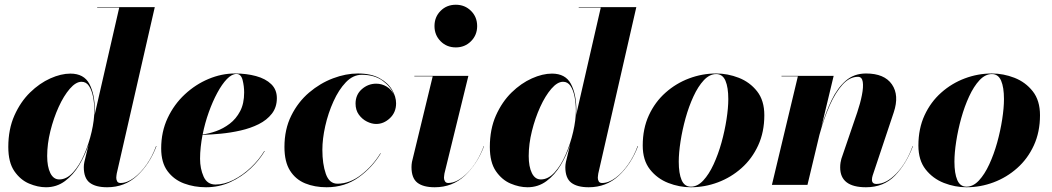

<svg xmlns="http://www.w3.org/2000/svg" viewBox="-20 -780 4437 810"><path d="M380 -314Q380 -304.5 379 -294.5L483 -748H390V-750H633L472.5 -48Q472 -43.5 471.2 -38.8Q470.5 -34 470.5 -30Q470.5 -22 474.2 -15Q478 -8 488.5 -8Q516 -8 545 -29.5Q574 -51 598.8 -86.5Q623.5 -122 638.5 -164L640 -163Q611.5 -88 559 -39Q506.5 10 432 10Q383.5 10 358.5 -9.2Q333.5 -28.5 333.5 -75Q333.5 -85 336 -97L354 -171Q339 -125 314 -83.5Q289 -42 254 -16Q219 10 174 10Q139.5 10 102.8 -5.5Q66 -21 40.5 -58Q15 -95 15 -160Q15 -235 40.8 -292.8Q66.5 -350.5 106.8 -389.8Q147 -429 192.2 -449.2Q237.5 -469.5 277 -469.5Q334 -469.5 357 -426.2Q380 -383 380 -314ZM378 -314Q378 -344.5 372.5 -372.2Q367 -400 355.2 -417.5Q343.5 -435 324 -435Q300 -435 274.5 -405.5Q249 -376 227.5 -328.8Q206 -281.5 192.5 -227Q179 -172.5 179 -122Q179 -77 192.2 -50Q205.5 -23 230 -23Q261 -23 288 -52.5Q315 -82 335 -128Q355 -174 366.5 -223.8Q378 -273.5 378 -314Z M824 -110.5Q824 -68.5 839 -35Q854 -1.5 889 -1.5Q926 -1.5 964.8 -21Q1003.5 -40.5 1037.8 -72.8Q1072 -105 1095 -143H1097Q1074.5 -104.5 1037.5 -69.5Q1000.5 -34.5 952.5 -12.2Q904.5 10 849 10Q799.5 10 756.5 -6Q713.5 -22 686.8 -58Q660 -94 660 -154Q660 -224 687.2 -282Q714.5 -340 759.8 -382Q805 -424 860 -447Q915 -470 971 -470Q1020 -470 1060.2 -459Q1100.5 -448 1124.2 -425Q1148 -402 1148 -366Q1148 -327.5 1127 -300.5Q1106 -273.5 1071.5 -256.2Q1037 -239 995.2 -229.5Q953.5 -220 911.5 -216Q869.5 -212 834.5 -211Q829.5 -185.5 826.8 -160Q824 -134.5 824 -110.5ZM977.5 -468Q958 -468 937.2 -446.5Q916.5 -425 896.8 -388.5Q877 -352 860.8 -306.5Q844.5 -261 835 -213Q861.5 -216 891.8 -226.8Q922 -237.5 949 -258Q976 -278.5 993 -310.8Q1010 -343 1010 -390Q1010 -416.5 1003.5 -442.2Q997 -468 977.5 -468Z M1586.5 -133Q1550.5 -73 1492.5 -31.5Q1434.5 10 1358 10Q1307.5 10 1267.2 -6.5Q1227 -23 1203.5 -60.2Q1180 -97.5 1180 -160Q1180 -234.5 1208.8 -292.2Q1237.5 -350 1284 -389.5Q1330.5 -429 1384.8 -449.5Q1439 -470 1490 -470Q1545.5 -470 1581.2 -450.2Q1617 -430.5 1634 -401.2Q1651 -372 1651 -344Q1651 -306 1625 -281.5Q1599 -257 1567 -257Q1548.5 -257 1528.2 -267Q1508 -277 1494 -296.2Q1480 -315.5 1480 -343Q1480 -380.5 1506.5 -403.8Q1533 -427 1567 -427Q1590.5 -427 1611 -414.8Q1631.5 -402.5 1641.5 -381Q1629 -414 1594.5 -439.2Q1560 -464.5 1506 -464.5Q1469.5 -464.5 1439.2 -433Q1409 -401.5 1386.8 -352.2Q1364.5 -303 1352.2 -248.5Q1340 -194 1340 -148Q1340 -88.5 1354.5 -46.8Q1369 -5 1403.5 -5Q1455.5 -5 1504 -42.8Q1552.5 -80.5 1584.5 -133Z M1813 -670Q1813 -708.5 1838.8 -734.2Q1864.5 -760 1903 -760Q1941 -760 1967 -734.2Q1993 -708.5 1993 -670Q1993 -632 1967 -606Q1941 -580 1903 -580Q1864.5 -580 1838.8 -606Q1813 -632 1813 -670ZM2022 -163Q1993.5 -88 1941 -39Q1888.5 10 1814 10Q1765.5 10 1740.8 -9.2Q1716 -28.5 1716 -75Q1716 -79 1716.5 -85.8Q1717 -92.5 1718 -97L1805.5 -458H1728V-460H1956L1855 -48Q1854.5 -43.5 1853.8 -38.8Q1853 -34 1853 -30Q1853 -22 1857.2 -15Q1861.5 -8 1871 -8Q1909.5 -8 1952.2 -51Q1995 -94 2021 -164Z M2411.5 -314Q2411.5 -304.5 2410.5 -294.5L2514.5 -748H2421.5V-750H2664.5L2504 -48Q2503.5 -43.5 2502.8 -38.8Q2502 -34 2502 -30Q2502 -22 2505.8 -15Q2509.5 -8 2520 -8Q2547.5 -8 2576.5 -29.5Q2605.5 -51 2630.2 -86.5Q2655 -122 2670 -164L2671.5 -163Q2643 -88 2590.5 -39Q2538 10 2463.5 10Q2415 10 2390 -9.2Q2365 -28.5 2365 -75Q2365 -85 2367.5 -97L2385.5 -171Q2370.5 -125 2345.5 -83.5Q2320.5 -42 2285.5 -16Q2250.5 10 2205.5 10Q2171 10 2134.2 -5.5Q2097.5 -21 2072 -58Q2046.5 -95 2046.5 -160Q2046.5 -235 2072.2 -292.8Q2098 -350.5 2138.2 -389.8Q2178.5 -429 2223.8 -449.2Q2269 -469.5 2308.5 -469.5Q2365.5 -469.5 2388.5 -426.2Q2411.5 -383 2411.5 -314ZM2409.5 -314Q2409.5 -344.5 2404 -372.2Q2398.5 -400 2386.8 -417.5Q2375 -435 2355.5 -435Q2331.5 -435 2306 -405.5Q2280.5 -376 2259 -328.8Q2237.5 -281.5 2224 -227Q2210.5 -172.5 2210.5 -122Q2210.5 -77 2223.8 -50Q2237 -23 2261.5 -23Q2292.5 -23 2319.5 -52.5Q2346.5 -82 2366.5 -128Q2386.5 -174 2398 -223.8Q2409.5 -273.5 2409.5 -314Z M2894.5 10Q2846 10 2799.2 -8.2Q2752.5 -26.5 2722 -65.2Q2691.5 -104 2691.5 -166Q2691.5 -237.5 2717.5 -293.8Q2743.5 -350 2787.8 -389.2Q2832 -428.5 2887.2 -449.2Q2942.5 -470 3001.5 -470Q3050 -470 3096.8 -451.8Q3143.5 -433.5 3174 -394.8Q3204.5 -356 3204.5 -294Q3204.5 -223 3178.5 -166.5Q3152.5 -110 3108.2 -70.8Q3064 -31.5 3008.8 -10.8Q2953.5 10 2894.5 10ZM2894.5 7.5Q2922.5 7.5 2946.8 -18.5Q2971 -44.5 2990.5 -86.8Q3010 -129 3023.8 -178.5Q3037.5 -228 3045 -276.5Q3052.5 -325 3052.5 -362Q3052.5 -411.5 3040.5 -439.5Q3028.5 -467.5 3001.5 -467.5Q2973.5 -467.5 2949.2 -441.5Q2925 -415.5 2905.5 -373.2Q2886 -331 2872.2 -281.5Q2858.5 -232 2851 -183.5Q2843.5 -135 2843.5 -98Q2843.5 -48.5 2855.5 -20.5Q2867.5 7.5 2894.5 7.5Z M3346 -458H3277V-460H3497L3445.5 -245Q3464 -307.5 3488.8 -358.5Q3513.5 -409.5 3548.5 -439.8Q3583.5 -470 3633.5 -470Q3711 -470 3742.8 -424Q3774.5 -378 3750.5 -306L3661.5 -39.5Q3658.5 -30.5 3658.5 -21.5Q3658.5 -4 3677.5 -4Q3719 -4 3761.5 -48Q3804 -92 3830 -163.5L3831.5 -163Q3803 -88 3755.5 -39Q3708 10 3633.5 10Q3524.5 10 3524.5 -73.5Q3524.5 -85 3526 -94Q3527.5 -103 3529.5 -110L3596.5 -306Q3609.5 -344.5 3616.2 -378.8Q3623 -413 3619.8 -434.5Q3616.5 -456 3599.5 -456Q3564.5 -456 3534.5 -423Q3504.5 -390 3480 -334.5Q3455.5 -279 3437 -211L3386.5 0H3236.5Z M4057.5 10Q4009 10 3962.2 -8.2Q3915.5 -26.5 3885 -65.2Q3854.5 -104 3854.5 -166Q3854.5 -237.5 3880.5 -293.8Q3906.5 -350 3950.8 -389.2Q3995 -428.5 4050.2 -449.2Q4105.5 -470 4164.5 -470Q4213 -470 4259.8 -451.8Q4306.5 -433.5 4337 -394.8Q4367.5 -356 4367.5 -294Q4367.5 -223 4341.5 -166.5Q4315.5 -110 4271.2 -70.8Q4227 -31.5 4171.8 -10.8Q4116.5 10 4057.5 10ZM4057.5 7.5Q4085.5 7.5 4109.8 -18.5Q4134 -44.5 4153.5 -86.8Q4173 -129 4186.8 -178.5Q4200.5 -228 4208 -276.5Q4215.5 -325 4215.5 -362Q4215.5 -411.5 4203.5 -439.5Q4191.5 -467.5 4164.5 -467.5Q4136.5 -467.5 4112.2 -441.5Q4088 -415.5 4068.5 -373.2Q4049 -331 4035.2 -281.5Q4021.5 -232 4014 -183.5Q4006.5 -135 4006.5 -98Q4006.5 -48.5 4018.5 -20.5Q4030.5 7.5 4057.5 7.5Z"/></svg>

Font: Bodoni* 96
Style: Bold Italic
Weight: 700
Italic angle: -13°
Version: Version 2.2